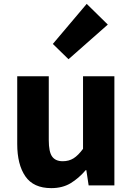

<svg xmlns="http://www.w3.org/2000/svg" viewBox="-20 -958 686 992"><path d="M245 14Q153 14 111 -47Q69 -108 69 -214V-564H232V-234Q232 -173 249.5 -149Q267 -125 304 -125Q336 -125 360 -140Q384 -155 409 -189V-564H571V0H438L426 -79H423Q387 -37 345 -11.5Q303 14 245 14ZM334 -652 253 -731 428 -938 537 -831Z"/></svg>

Font: Noto Sans KR ExtraBold
Style: Regular
Weight: 800
Designer: Ryoko NISHIZUKA  (kana, bopomofo & ideographs); Paul D. Hunt (Latin, Greek & Cyrillic); Sandoll Communications , Soo-you
Foundry: Adobe
Version: Version 2.004-H2;hotconv 1.0.118;makeotfexe 2.5.65603